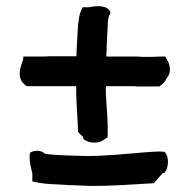

<svg xmlns="http://www.w3.org/2000/svg" viewBox="-20 -630 628 635"><path d="M336 -176V-179C338 -230 332 -275 330 -324V-345H421C428 -344 437 -344 445 -344H507L508 -345C521 -354 526 -360 531 -371C537 -377 542 -388 542 -400C542 -418 534 -430 528 -440L527 -443H524C515 -443 503 -443 486 -442H449C443 -443 434 -443 426 -443H332C332 -445 332 -450 332 -452C333 -481 334 -509 336 -538C336 -552 337 -567 340 -576L345 -586V-589C336 -616 295 -610 272 -606H253L252 -603C241 -583 239 -558 237 -531C236 -507 234 -479 233 -454C233 -450 233 -448 233 -444H166C151 -444 138 -444 124 -443H57V-438C57 -434 55 -428 52 -420C46 -403 40 -381 52 -361V-360C58 -355 62 -347 70 -345H71H232V-324C233 -278 237 -239 238 -196V-194L239 -193C244 -187 248 -183 254 -178L256 -171C271 -155 307 -154 324 -168ZM80 -125 79 -123C75 -100 83 -75 87 -56V-30L91 -29C116 -23 142 -21 172 -20L205 -18C231 -17 258 -16 283 -15C353 -15 421 -20 487 -24H489L491 -26C500 -36 509 -48 519 -58L523 -57L525 -60C538 -76 540 -111 525 -127L523 -128L507 -129C499 -129 492 -128 484 -128L456 -126C395 -121 332 -114 266 -114C235 -115 153 -116 128 -122C118 -133 95 -134 81 -126Z"/></svg>

Font: Hussar Pisanka
Style: Sbd
Weight: 600
Designer: Robert Jablonski
Foundry: Cannot Into Space Fonts
Version: Version 1.070